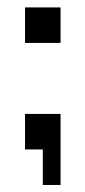

<svg xmlns="http://www.w3.org/2000/svg" viewBox="-20 -411 235 528"><path d="M48.8 -293V-390.6H146.5V-293ZM48.8 0V-97.7H146.5V97.7H97.7V0Z"/></svg>

Font: BabelStone Runic Long Branch
Style: Regular
Weight: 400
Designer: Andrew West
Foundry: BabelStone
Version: Version 3.002 March 14, 2022